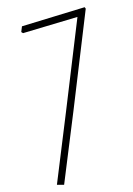

<svg xmlns="http://www.w3.org/2000/svg" viewBox="-20 -513 368 533"><path d="M215 -493 218 -489 184 -206 158 0H138L163 -201L195 -466L44 -421L39 -424L41 -440Z"/></svg>

Font: Alegreya Sans SC Thin
Style: Italic
Weight: 100
Italic angle: -7°
Designer: Juan Pablo del Peral
Foundry: Huerta Tipografica
Version: Version 2.007